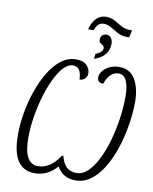

<svg xmlns="http://www.w3.org/2000/svg" viewBox="-107 -1093 942 1181"><g transform="rotate(10 364.5 -502.0)"><path d="M362 -919Q389 -1014 460 -1014Q490 -1014 513.5 -1000.5Q537 -987 561.5 -973Q586 -959 617 -959H630L620 -914H605Q578 -914 558.5 -922.5Q539 -931 522 -942Q505 -953 488.5 -961Q472 -969 452 -969Q431 -969 418 -956Q405 -943 397 -919ZM433 -777Q477 -795 477 -820Q477 -832 469 -837Q461 -842 452.5 -848Q444 -854 444 -869Q444 -886 453.5 -896Q463 -906 480 -906Q499 -906 509.5 -891.5Q520 -877 520 -854Q520 -817 498 -789.5Q476 -762 430 -746ZM190 10Q122 10 86 -42.5Q50 -95 50 -206Q50 -270 62 -341Q74 -412 97.5 -480Q121 -548 154 -603Q187 -658 229.5 -691Q272 -724 324 -724Q368 -724 389.5 -702Q411 -680 411 -652Q411 -634 399 -620Q387 -606 364 -605Q364 -638 352 -661Q340 -684 310 -684Q280 -684 251.5 -653.5Q223 -623 198.5 -571.5Q174 -520 155.5 -456.5Q137 -393 126.5 -326Q116 -259 116 -199Q116 -116 138.5 -76Q161 -36 203 -36Q281 -36 339 -125H348Q360 -78 383 -57Q406 -36 446 -36Q484 -36 517 -68.5Q550 -101 576.5 -155Q603 -209 622 -276.5Q641 -344 651 -415Q661 -486 661 -551Q661 -613 645 -648.5Q629 -684 595 -684Q569 -684 547 -664Q525 -644 512 -605Q475 -605 475 -639Q475 -658 489.5 -677.5Q504 -697 530.5 -710.5Q557 -724 593 -724Q660 -724 692.5 -669Q725 -614 725 -525Q724 -456 712 -382Q700 -308 677 -238Q654 -168 620.5 -112Q587 -56 543.5 -23Q500 10 447 10Q405 10 376 -7.5Q347 -25 331 -57Q302 -24 268.5 -7Q235 10 190 10Z"/></g></svg>

Font: Noto Serif ExtraCondensed Light
Style: Italic
Weight: 300
Width: 2
Italic angle: -12°
Designer: Monotype Design Team
Foundry: Monotype Imaging Inc.
Version: Version 2.014; ttfautohint (v1.8.4.7-5d5b)